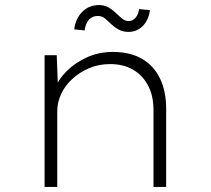

<svg xmlns="http://www.w3.org/2000/svg" viewBox="-20 -738 833 758"><path d="M156 0V-520H204L209 -388L197 -389Q211 -425 243.5 -457.5Q276 -490 323 -511.5Q370 -533 426 -533Q494 -533 541 -505.5Q588 -478 612 -427.5Q636 -377 636 -309V0H586V-303Q586 -360 564.5 -400.5Q543 -441 505 -463Q467 -485 415 -485Q369 -485 331 -468.5Q293 -452 264.5 -425.5Q236 -399 221 -366Q206 -333 206 -299V0H182Q178 0 172.5 0Q167 0 156 0ZM487 -612Q466 -612 448 -621.5Q430 -631 406 -655Q396 -665 387 -670Q378 -675 366 -675Q345 -675 331.5 -660.5Q318 -646 314 -618L273 -622Q278 -664 304.5 -691Q331 -718 371 -718Q390 -718 406 -710Q422 -702 446 -679Q456 -669 465.5 -662Q475 -655 489 -655Q505 -655 516 -669Q527 -683 529 -702L572 -698Q569 -674 558 -654.5Q547 -635 529 -623.5Q511 -612 487 -612Z"/></svg>

Font: Lexend Giga ExtraLight
Style: Regular
Weight: 250
Version: Version 1.007